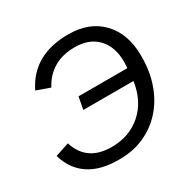

<svg xmlns="http://www.w3.org/2000/svg" viewBox="-158 -851 1010 1015"><g transform="rotate(-30 347.0 -344.0)"><path d="M381 -622Q303 -622 250 -589.5Q197 -557 167 -499L85 -528Q168 -698 384 -698Q513 -698 587 -620Q662 -542 662 -408V-401Q662 -311 635 -235.5Q608 -160 559 -105.5Q510 -51 442 -20.5Q374 10 292 10H283Q174 10 105 -36Q36 -82 10 -172L95 -200Q136 -67 287 -67Q395 -67 469 -132Q544 -198 560 -312H254L268 -387H566L568 -424Q568 -517 518 -569.5Q468 -622 381 -622Z"/></g></svg>

Font: Libra Sans Modern
Style: Italic
Weight: 400
Italic angle: -12°
Foundry: Stefan Peev, Context Ltd
Version: Version 1.000